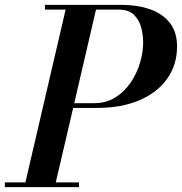

<svg xmlns="http://www.w3.org/2000/svg" viewBox="-61 -770 748 790"><path d="M-41 -19.5H43.5L209 -730.5H124V-750H439Q504.5 -750 556 -732Q607.5 -714 637.5 -676.2Q667.5 -638.5 667.5 -578.5Q667.5 -503.5 627.2 -446.5Q587 -389.5 513.2 -357.8Q439.5 -326 339 -326H240L168.5 -19.5H264V0H-41ZM426.5 -730.5H334L244.5 -345.5H326.5Q375.5 -345.5 413 -368.8Q450.5 -392 476.2 -429.8Q502 -467.5 515 -511.2Q528 -555 528 -596Q528 -625.5 520 -656.5Q512 -687.5 490 -709Q468 -730.5 426.5 -730.5Z"/></svg>

Font: Bodoni* 11pt Medium
Style: Italic
Weight: 500
Italic angle: -13°
Version: Version 2.3